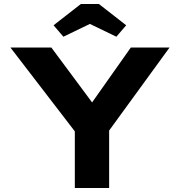

<svg xmlns="http://www.w3.org/2000/svg" viewBox="-20 -937 897 957"><path d="M353 0V-329L367 -264L32 -700H236L484 -366L397 -367L632 -700H825L515 -274L524 -337V0ZM296 -754 247 -811 383 -917H473L609 -811L560 -754L413 -825H443Z"/></svg>

Font: Lexend Giga
Style: Bold
Weight: 700
Version: Version 1.007